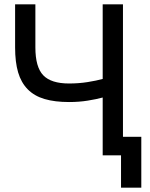

<svg xmlns="http://www.w3.org/2000/svg" viewBox="-20 -720 695 890"><path d="M456 -268Q427 -260 386.5 -253.5Q346 -247 300 -247Q234 -247 186.5 -261Q139 -275 108.5 -306Q78 -337 64 -384.5Q50 -432 50 -500V-700H144V-500Q144 -409 180.5 -371Q217 -333 300 -333Q345 -333 386 -339.5Q427 -346 456 -354V-700H550V-86H635V150H541V0H456Z"/></svg>

Font: Retni Sans Medium
Style: Regular
Weight: 500
Designer: Vitaly Kuzmin
Foundry: ParaType Ltd.
Version: Version 1.00;March 2, 2019;FontCreator 11.5.0.2425 64-bit; t